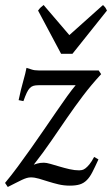

<svg xmlns="http://www.w3.org/2000/svg" viewBox="-22 -726 444 761"><path d="M378.9 -432.1Q338.9 -388.7 306.6 -345.9Q274.4 -303.2 243.9 -259Q213.4 -214.8 181.9 -168.7Q150.4 -122.6 111.8 -73.2Q113.3 -74.2 125 -77.6Q136.7 -81.1 151.9 -81.1Q161.6 -81.1 178 -76.4Q194.3 -71.8 213.9 -65.9Q233.4 -60.1 253.7 -55.4Q273.9 -50.8 292 -50.8Q296.4 -50.8 302.7 -52Q309.1 -53.2 316.4 -58.6Q323.7 -64 332.5 -74.7Q341.3 -85.4 351.1 -104L368.2 -94.2Q354.5 -64 344.2 -43.9Q334 -23.9 322 -12Q310.1 0 294.4 4.9Q278.8 9.8 254.9 9.8Q231 9.8 209.5 4.6Q188 -0.5 168.9 -6.6Q149.9 -12.7 132.6 -17.8Q115.2 -22.9 100.1 -22.9Q92.3 -22.9 84 -20.5Q75.7 -18.1 65.2 -13.2Q54.7 -8.3 41 -1.2Q27.3 5.9 8.8 15.1L-2 -1Q22.5 -30.3 48.6 -65.7Q74.7 -101.1 101.1 -138.4Q127.4 -175.8 153.1 -213.1Q178.7 -250.5 201.7 -283.9Q224.6 -317.4 244.1 -344.5Q263.7 -371.6 277.8 -388.2H130.9Q119.1 -388.2 111.1 -386Q103 -383.8 96.4 -377.2Q89.8 -370.6 84 -358.2Q78.1 -345.7 70.8 -325.2L51.8 -329.1Q61 -373 70.1 -404.5Q79.1 -436 83 -457Q92.3 -454.6 103 -450.7Q113.8 -446.8 130.9 -446.8H369.1ZM265.1 -512.7H220.2L128.9 -684.1Q135.7 -693.4 139.6 -696.8Q143.6 -700.2 150.9 -706.1L252.9 -586.9L386.2 -706.1Q392.1 -700.7 394.8 -697Q397.5 -693.4 401.9 -684.1Z"/></svg>

Font: Gentium Plus Afr
Style: Italic
Weight: 400
Italic angle: -8°
Designer: J. Victor Gaultney, Annie Olsen, Iska Routamaa, Becca Hirsbrunner
Foundry: SIL International
Version: Version 5.000